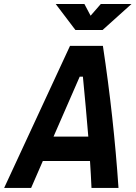

<svg xmlns="http://www.w3.org/2000/svg" viewBox="-52 -918 662 938"><path d="M-31.7 0H100.1L157.2 -131.3H387.7C390.6 -87.4 393.1 -43.9 395 0H526.9C511.2 -231.4 485.8 -462.4 450.7 -693.8H290ZM316.4 -771.5H449.2L590.3 -898.4H440.4L390.6 -841.3L360.4 -898.4H220.2ZM209.5 -250.5 337.4 -543.5H353C362.3 -445.8 371.6 -348.1 379.4 -250.5Z"/></svg>

Font: Cascadia Code NF
Style: Bold Italic
Weight: 700
Italic angle: -10°
Monospace: yes
Designer: Aaron Bell
Foundry: Saja Typeworks
Version: Version 2404.023